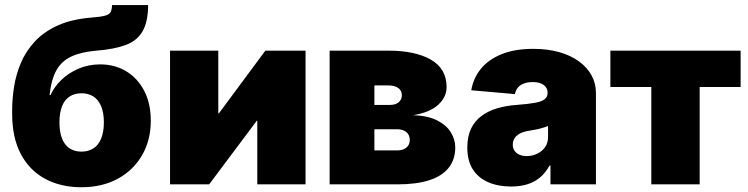

<svg xmlns="http://www.w3.org/2000/svg" viewBox="-20 -748 3035 779"><path d="M310.1 11.7Q227.1 11.7 163.6 -22.2Q100.1 -56.2 64.7 -122.6Q29.3 -189 29.3 -286.1V-300.8Q29.3 -346.7 37.1 -396.2Q44.9 -445.8 64.7 -492.7Q84.5 -539.6 120.8 -579.1Q157.2 -618.7 213.9 -644.5Q270.5 -670.4 352.5 -676.8Q390.1 -679.7 407.5 -684.8Q424.8 -689.9 429.4 -700.2Q434.1 -710.4 434.6 -727.5H581.1Q580.6 -659.7 558.6 -621.3Q536.6 -583 490.5 -565.7Q444.3 -548.3 371.6 -542.5Q311.5 -537.6 271.2 -519.5Q231 -501.5 209.5 -463.9Q188 -426.3 181.2 -362.3H185.1Q198.7 -394 227.8 -422.6Q256.8 -451.2 297.6 -469Q338.4 -486.8 386.7 -486.8Q445.3 -486.8 491.7 -459Q538.1 -431.2 564.9 -379.9Q591.8 -328.6 591.8 -258.3Q591.8 -179.2 556.4 -118.2Q521 -57.1 457.8 -22.7Q394.5 11.7 310.1 11.7ZM310.5 -132.8Q338.9 -132.8 359.1 -146Q379.4 -159.2 390.4 -185.8Q401.4 -212.4 401.4 -251.5Q401.4 -290.5 390.4 -316.9Q379.4 -343.3 359.1 -356.4Q338.9 -369.6 310.5 -369.6Q282.7 -369.6 262.5 -356.4Q242.2 -343.3 231.7 -316.9Q221.2 -290.5 221.2 -251.5Q221.2 -212.4 231.7 -185.8Q242.2 -159.2 262.5 -146Q282.7 -132.8 310.5 -132.8Z M1219.7 0H1023.9V-258.3H1022L828.6 0H669.9V-542.5H865.7V-288.1H868.2L1056.6 -542.5H1219.7Z M1317.4 0V-542.5H1555.7Q1665.5 -542.5 1728.8 -505.6Q1792 -468.8 1792 -394.5Q1792 -354 1757.8 -322.8Q1723.6 -291.5 1656.7 -280.8Q1717.3 -278.3 1754.9 -258.8Q1792.5 -239.3 1809.8 -210.2Q1827.1 -181.2 1827.1 -149.9Q1827.1 -101.1 1800.5 -67.4Q1773.9 -33.7 1721.7 -16.8Q1669.4 0 1592.8 0ZM1499 -137.7H1591.8Q1615.2 -137.7 1628.9 -149.2Q1642.6 -160.6 1642.6 -180.2Q1642.6 -200.2 1628.9 -211.9Q1615.2 -223.6 1591.8 -223.6H1499ZM1499 -322.3H1561.5Q1584.5 -322.3 1597.4 -333Q1610.4 -343.8 1610.4 -361.3Q1610.4 -380.4 1595.9 -390.9Q1581.5 -401.4 1555.7 -401.4H1499Z M2053.7 8.8Q2001.5 8.8 1961.2 -8.5Q1920.9 -25.9 1898.4 -60.8Q1876 -95.7 1876 -149.4Q1876 -194.3 1891.1 -225.8Q1906.2 -257.3 1933.6 -277.6Q1960.9 -297.9 1997.3 -308.6Q2033.7 -319.3 2076.2 -322.3Q2121.6 -325.7 2149.2 -330.6Q2176.8 -335.4 2189.2 -345Q2201.7 -354.5 2201.7 -370.1V-372.1Q2201.7 -385.7 2194.1 -395.3Q2186.5 -404.8 2173.1 -409.9Q2159.7 -415 2140.6 -415Q2122.1 -415 2106.9 -409.7Q2091.8 -404.3 2082 -393.6Q2072.3 -382.8 2069.3 -366.2L1892.1 -381.8Q1899.9 -429.2 1929.9 -467.3Q1960 -505.4 2013.7 -527.6Q2067.4 -549.8 2144 -549.8Q2202.1 -549.8 2249.3 -536.4Q2296.4 -522.9 2329.6 -498.5Q2362.8 -474.1 2380.4 -441.7Q2397.9 -409.2 2397.9 -370.6V0H2213.4V-76.7H2210Q2192.9 -45.9 2169.9 -27.1Q2147 -8.3 2117.9 0.2Q2088.9 8.8 2053.7 8.8ZM2117.2 -114.7Q2139.2 -114.7 2158.9 -124Q2178.7 -133.3 2191.2 -150.4Q2203.6 -167.5 2203.6 -192.4V-236.8Q2195.8 -233.9 2187.3 -231Q2178.7 -228 2168.7 -225.6Q2158.7 -223.1 2148.2 -221.2Q2137.7 -219.2 2125.5 -217.3Q2103 -213.9 2088.6 -205.8Q2074.2 -197.8 2067.4 -186.5Q2060.5 -175.3 2060.5 -161.1Q2060.5 -146.5 2067.9 -136Q2075.2 -125.5 2087.9 -120.1Q2100.6 -114.7 2117.2 -114.7Z M2622.6 0V-395H2456.5V-542.5H2984.9V-395H2818.8V0Z"/></svg>

Font: Inter 16pt Black
Style: Regular
Weight: 900
Version: Version 4.001;git-66647c0bb